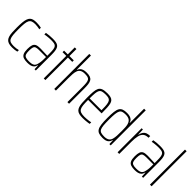

<svg xmlns="http://www.w3.org/2000/svg" viewBox="181 -1807 2879 2879"><g transform="rotate(45 1620.0 -367.5)"><path d="M214 8Q170 8 141 -1.5Q112 -11 95 -30.5Q78 -50 69 -80.5Q60 -111 57.5 -154.5Q55 -198 55 -254Q55 -318 59 -364Q63 -410 73.5 -440Q84 -470 101.5 -487Q119 -504 146 -511Q173 -518 211 -518Q235 -518 264.5 -515Q294 -512 312 -507V-474Q292 -479 265 -482.5Q238 -486 216 -486Q176 -486 151 -476.5Q126 -467 112.5 -442.5Q99 -418 94.5 -372.5Q90 -327 90 -256Q90 -182 94.5 -136Q99 -90 112.5 -65.5Q126 -41 151.5 -32.5Q177 -24 218 -24Q243 -24 270.5 -27.5Q298 -31 316 -37V-4Q298 1 269 4.5Q240 8 214 8Z M538 8Q489 8 457 -3Q425 -14 409.5 -45.5Q394 -77 394 -138Q394 -194 405 -225.5Q416 -257 443 -270Q470 -283 519 -283Q532 -283 551.5 -282.5Q571 -282 594 -281Q617 -280 638.5 -279.5Q660 -279 677 -278V-324Q677 -380 672 -412.5Q667 -445 653 -461Q639 -477 613.5 -481.5Q588 -486 546 -486Q529 -486 505.5 -484Q482 -482 459.5 -479.5Q437 -477 420 -473V-506Q451 -512 485 -515Q519 -518 556 -518Q595 -518 622 -513Q649 -508 666.5 -496Q684 -484 694 -462.5Q704 -441 708 -408.5Q712 -376 712 -330V0H685L681 -78H677Q669 -43 649 -24Q629 -5 601 1.5Q573 8 538 8ZM538 -24Q571 -24 595 -28.5Q619 -33 635.5 -46Q652 -59 660 -84Q669 -113 673 -142Q677 -171 677 -210V-251H527Q488 -251 466.5 -243Q445 -235 437 -211Q429 -187 429 -138Q429 -92 437.5 -67.5Q446 -43 470 -33.5Q494 -24 538 -24Z M880 0V-478H801V-510H880V-658H915V-510H1007V-478H915V0Z M1103 0V-743H1138V-444H1142Q1150 -467 1166 -483.5Q1182 -500 1208.5 -509Q1235 -518 1274 -518Q1321 -518 1349 -507.5Q1377 -497 1392 -473.5Q1407 -450 1412 -412Q1417 -374 1417 -320V0H1382V-315Q1382 -371 1378 -404.5Q1374 -438 1362 -456Q1350 -474 1327 -480Q1304 -486 1266 -486Q1218 -486 1191.5 -469Q1165 -452 1154 -422Q1143 -392 1140.5 -351.5Q1138 -311 1138 -264V0Z M1713 8Q1668 8 1637.5 0.5Q1607 -7 1588.5 -25Q1570 -43 1560 -73Q1550 -103 1546.5 -147.5Q1543 -192 1543 -254Q1543 -329 1547 -380Q1551 -431 1566.5 -461.5Q1582 -492 1617 -505Q1652 -518 1713 -518Q1756 -518 1783.5 -510.5Q1811 -503 1827.5 -485.5Q1844 -468 1851.5 -438Q1859 -408 1861.5 -363Q1864 -318 1864 -256V-243H1578Q1578 -178 1582 -135.5Q1586 -93 1599.5 -68.5Q1613 -44 1641 -34Q1669 -24 1717 -24Q1738 -24 1762 -26Q1786 -28 1809 -31Q1832 -34 1849 -38V-5Q1834 -2 1811 1Q1788 4 1762.5 6Q1737 8 1713 8ZM1829 -256V-296Q1829 -360 1823.5 -398Q1818 -436 1804.5 -455Q1791 -474 1768 -480Q1745 -486 1710 -486Q1665 -486 1638.5 -478.5Q1612 -471 1599 -449Q1586 -427 1582 -385.5Q1578 -344 1578 -275H1847Z M2130 8Q2082 8 2051 -3.5Q2020 -15 2003 -43.5Q1986 -72 1979.5 -123.5Q1973 -175 1973 -255Q1973 -335 1979 -386.5Q1985 -438 2002 -466.5Q2019 -495 2050 -506.5Q2081 -518 2130 -518Q2167 -518 2193 -510Q2219 -502 2236 -485.5Q2253 -469 2261 -441H2265V-743H2300V0H2272L2269 -78H2265Q2256 -44 2237.5 -25Q2219 -6 2192.5 1Q2166 8 2130 8ZM2137 -24Q2186 -24 2214.5 -42.5Q2243 -61 2253 -100Q2261 -133 2263 -169.5Q2265 -206 2265 -269Q2265 -312 2263 -345Q2261 -378 2255 -400Q2243 -446 2214 -466Q2185 -486 2133 -486Q2093 -486 2068.5 -478Q2044 -470 2031 -446.5Q2018 -423 2013 -377Q2008 -331 2008 -255Q2008 -179 2012.5 -133Q2017 -87 2030 -63.5Q2043 -40 2069 -32Q2095 -24 2137 -24Z M2446 0V-510H2473L2477 -408H2481Q2490 -450 2508 -474Q2526 -498 2554 -508Q2582 -518 2620 -518V-482Q2563 -482 2533 -456Q2503 -430 2492 -380Q2481 -330 2481 -259V0Z M2814 8Q2765 8 2733 -3Q2701 -14 2685.5 -45.5Q2670 -77 2670 -138Q2670 -194 2681 -225.5Q2692 -257 2719 -270Q2746 -283 2795 -283Q2808 -283 2827.5 -282.5Q2847 -282 2870 -281Q2893 -280 2914.5 -279.5Q2936 -279 2953 -278V-324Q2953 -380 2948 -412.5Q2943 -445 2929 -461Q2915 -477 2889.5 -481.5Q2864 -486 2822 -486Q2805 -486 2781.5 -484Q2758 -482 2735.5 -479.5Q2713 -477 2696 -473V-506Q2727 -512 2761 -515Q2795 -518 2832 -518Q2871 -518 2898 -513Q2925 -508 2942.5 -496Q2960 -484 2970 -462.5Q2980 -441 2984 -408.5Q2988 -376 2988 -330V0H2961L2957 -78H2953Q2945 -43 2925 -24Q2905 -5 2877 1.5Q2849 8 2814 8ZM2814 -24Q2847 -24 2871 -28.5Q2895 -33 2911.5 -46Q2928 -59 2936 -84Q2945 -113 2949 -142Q2953 -171 2953 -210V-251H2803Q2764 -251 2742.5 -243Q2721 -235 2713 -211Q2705 -187 2705 -138Q2705 -92 2713.5 -67.5Q2722 -43 2746 -33.5Q2770 -24 2814 -24Z M3132 0V-743H3167V0Z"/></g></svg>

Font: Saira Thin Condensed
Style: Regular
Weight: 100
Width: 3
Version: Version 1.101